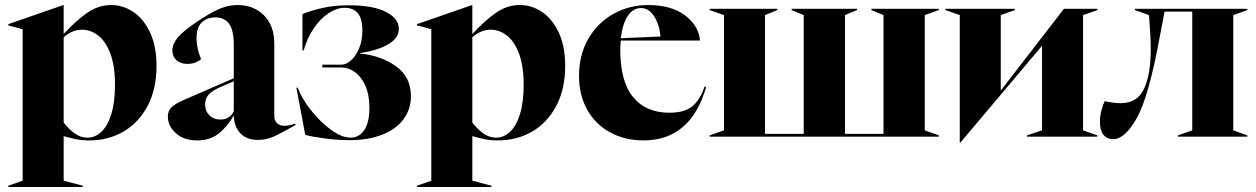

<svg xmlns="http://www.w3.org/2000/svg" viewBox="-20 -543 4991 763"><path d="M13 195 70 175V-427L13 -442V-447L232 -523H233V-408Q282 -461 326.5 -492Q371 -523 422 -523Q469 -523 510 -495.5Q551 -468 576.5 -413.5Q602 -359 602 -281Q602 -189 566.5 -122Q531 -55 470.5 -20Q410 15 335 15Q307 15 284 10.5Q261 6 233 -2V175L309 195V200H13ZM329 4Q357 4 382 -18.5Q407 -41 422 -88.5Q437 -136 437 -206Q437 -281 418.5 -330Q400 -379 370 -402Q340 -425 306 -425Q267 -425 233 -395V-56Q254 -29 277 -12.5Q300 4 329 4Z M647 -80Q647 -101 660.5 -115.5Q674 -130 711 -146L909 -232V-365Q909 -424 890 -449Q871 -474 836 -474Q803 -474 782 -454Q761 -434 761 -392Q761 -351 779 -308Q757 -289 725 -289Q698 -289 681.5 -303.5Q665 -318 665 -342Q665 -368 686.5 -394Q708 -420 762 -456Q817 -493 852.5 -508Q888 -523 924 -523Q988 -523 1029 -482Q1070 -441 1070 -370V-81Q1070 -64 1081 -53.5Q1092 -43 1110 -43Q1121 -43 1132 -45.5Q1143 -48 1154 -52V-46Q1096 -13 1067 0Q1038 13 1005 13Q960 13 935 -13.5Q910 -40 909 -84Q882 -38 848 -11.5Q814 15 764 15Q711 15 679 -13.5Q647 -42 647 -80ZM856 -68Q876 -68 889 -77Q902 -86 909 -100V-220L849 -194Q820 -180 807.5 -165Q795 -150 795 -128Q795 -102 812 -85Q829 -68 856 -68Z M1193 -7 1158 -194 1163 -195Q1180 -150 1217 -103.5Q1254 -57 1296.5 -26.5Q1339 4 1373 4Q1407 4 1427.5 -26Q1448 -56 1448 -115Q1448 -166 1432 -202Q1416 -238 1390.5 -256.5Q1365 -275 1336 -275H1261V-286H1337Q1356 -286 1375 -303Q1394 -320 1407 -350.5Q1420 -381 1420 -421Q1420 -469 1402 -490.5Q1384 -512 1349 -512Q1318 -512 1285 -490Q1252 -468 1226 -429Q1200 -390 1187 -343H1182V-487Q1213 -500 1260 -511Q1307 -522 1366 -522Q1463 -522 1514 -495.5Q1565 -469 1565 -429Q1565 -391 1522 -366.5Q1479 -342 1411 -332V-330Q1492 -323 1552.5 -280.5Q1613 -238 1613 -161Q1613 -110 1584.5 -70.5Q1556 -31 1500.5 -8.5Q1445 14 1368 14Q1322 14 1269.5 7Q1217 0 1193 -7Z M1637 195 1694 175V-427L1637 -442V-447L1856 -523H1857V-408Q1906 -461 1950.5 -492Q1995 -523 2046 -523Q2093 -523 2134 -495.5Q2175 -468 2200.5 -413.5Q2226 -359 2226 -281Q2226 -189 2190.5 -122Q2155 -55 2094.5 -20Q2034 15 1959 15Q1931 15 1908 10.5Q1885 6 1857 -2V175L1933 195V200H1637ZM1953 4Q1981 4 2006 -18.5Q2031 -41 2046 -88.5Q2061 -136 2061 -206Q2061 -281 2042.5 -330Q2024 -379 1994 -402Q1964 -425 1930 -425Q1891 -425 1857 -395V-56Q1878 -29 1901 -12.5Q1924 4 1953 4Z M2281 -241Q2281 -325 2318 -389Q2355 -453 2418 -488Q2481 -523 2556 -523Q2647 -523 2701.5 -482.5Q2756 -442 2762 -382H2447Q2445 -358 2445 -344Q2445 -219 2496 -157Q2547 -95 2640 -95Q2700 -95 2731 -120.5Q2762 -146 2780 -199L2786 -197Q2725 15 2537 15Q2463 15 2404.5 -17Q2346 -49 2313.5 -107Q2281 -165 2281 -241ZM2605 -398Q2600 -447 2579 -479Q2558 -511 2528 -511Q2496 -511 2475 -480Q2454 -449 2447 -391Z M2800 -5 2857 -25V-483L2800 -503V-508H3069V-503L3020 -483V-11H3174V-483L3126 -503V-508H3386V-503L3338 -483V-11H3491V-483L3443 -503V-508H3711V-503L3655 -483V-25L3711 -5V0H2800Z M3794 -483 3737 -503V-508H4013V-503L3957 -483V-183L4208 -508H4341V-503L4284 -483V-25L4341 -5V0H4061V-5L4121 -25V-361L3797 23H3794Z M4351 -59Q4351 -81 4357 -104Q4363 -127 4370 -141Q4406 -133 4434 -133Q4499 -133 4526 -189.5Q4553 -246 4553 -348Q4553 -399 4546 -483L4490 -503V-508H4937V-503L4881 -483V-25L4937 -5V0H4661V-5L4718 -25V-497H4608L4590 -403Q4546 -161 4498.5 -75.5Q4451 10 4404 10Q4379 10 4365 -7.5Q4351 -25 4351 -59Z"/></svg>

Font: Nyght Serif Bold
Style: Regular
Weight: 700
Designer: Maksym Kobuzan
Version: Version 0.410